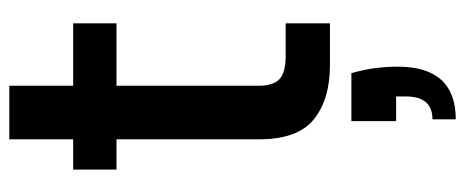

<svg xmlns="http://www.w3.org/2000/svg" viewBox="-313 -415 998 412"><g transform="rotate(-90 186.0 -209.0)"><path d="M28 -458V-551H93V-688H208V-551H342V-458H208V-153Q208 -122 222 -108.5Q236 -95 272 -95H342V0H252Q179 0 136 -34.5Q93 -69 93 -153V-458ZM235 46Q243 74 246 98.5Q249 123 249 145Q249 270 136 270V220Q185 220 185 163V142H132V46Z"/></g></svg>

Font: Poppins Medium
Style: Regular
Weight: 500
Designer: Ninad Kale (Devanagari), Jonny Pinhorn (Latin)
Version: Version 5.002